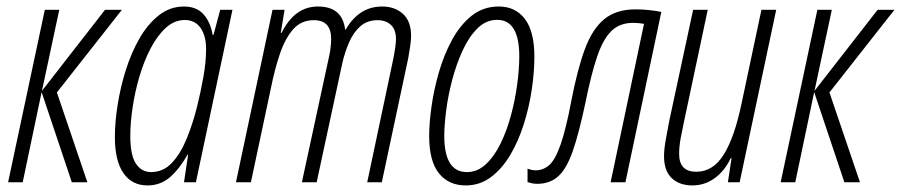

<svg xmlns="http://www.w3.org/2000/svg" viewBox="-20 -560 2769 590"><path d="M4.9 0 117.7 -529.8H162.1L108.9 -280.8L302.7 -529.8H354.5L154.8 -275.9L248.5 0H200.7L107.9 -276.9L49.8 0Z M433.1 9.8Q385.3 9.8 359.1 -28.3Q333 -66.4 333 -138.7Q333 -184.6 341.6 -238.5Q350.1 -292.5 366.9 -345.7Q383.8 -398.9 409.2 -442.9Q434.6 -486.8 468.8 -513.4Q502.9 -540 545.4 -540Q584 -540 605.5 -515.9Q627 -491.7 633.3 -453.1H636.2L656.7 -529.8H694.3L582 0H545.4L558.1 -84.5H556.2Q531.2 -40.5 502.2 -15.4Q473.1 9.8 433.1 9.8ZM444.3 -31.2Q481.9 -31.2 508.5 -59.8Q535.2 -88.4 553.7 -134Q572.3 -179.7 585 -230Q597.2 -278.8 605.2 -324.5Q613.3 -370.1 613.3 -409.2Q613.3 -450.2 596.2 -474.4Q579.1 -498.5 547.9 -498.5Q516.1 -498.5 489.7 -474.6Q463.4 -450.7 442.9 -411.4Q422.4 -372.1 408.4 -324.7Q394.5 -277.3 387.5 -229.7Q380.4 -182.1 380.4 -142.1Q380.4 -83.5 397.5 -57.4Q414.6 -31.2 444.3 -31.2Z M705.1 0 817.4 -529.8H854.5L842.8 -459H845.2Q885.3 -540 957 -540Q1032.2 -540 1040.5 -469.2H1042.5Q1061 -502.4 1089.1 -521.2Q1117.2 -540 1154.8 -540Q1192.9 -540 1218 -517.6Q1243.2 -495.1 1243.2 -449.7Q1243.2 -435.5 1240.2 -416.3Q1237.3 -397 1234.4 -380.9L1153.3 0H1108.4L1188 -376.5Q1191.9 -396 1194.3 -412.4Q1196.8 -428.7 1196.8 -439.9Q1196.8 -468.8 1181.4 -483.4Q1166 -498 1140.1 -498Q1108.9 -498 1087.6 -479.5Q1066.4 -460.9 1053.2 -430.9Q1040 -400.9 1032.2 -367.2L953.1 0H907.7L992.2 -391.1Q995.1 -404.8 996.3 -418Q997.6 -431.2 997.6 -440.9Q997.6 -498 944.3 -498Q905.3 -498 880.6 -469.7Q856 -441.4 840.1 -394.5Q824.2 -347.7 813 -291.5L751 0Z M1411.1 9.8Q1358.9 9.8 1328.9 -27.3Q1298.8 -64.5 1298.8 -142.6Q1298.8 -180.7 1305.9 -231.9Q1313 -283.2 1328.4 -336.9Q1343.8 -390.6 1368.7 -436.8Q1393.6 -482.9 1429.2 -511.5Q1464.8 -540 1512.7 -540Q1564 -540 1593 -501.7Q1622.1 -463.4 1622.1 -385.7Q1622.1 -338.4 1614 -284.4Q1606 -230.5 1589.6 -178.5Q1573.2 -126.5 1548.1 -84Q1522.9 -41.5 1488.8 -15.9Q1454.6 9.8 1411.1 9.8ZM1414.6 -31.2Q1447.3 -31.2 1473.1 -55.4Q1499 -79.6 1518.3 -119.1Q1537.6 -158.7 1550.3 -206.1Q1563 -253.4 1569.3 -300.8Q1575.7 -348.1 1575.7 -386.7Q1575.7 -499 1507.8 -499Q1473.6 -499 1447.3 -472.9Q1420.9 -446.8 1401.6 -404.8Q1382.3 -362.8 1369.6 -314.5Q1356.9 -266.1 1351.1 -220.5Q1345.2 -174.8 1345.2 -142.6Q1345.2 -31.2 1414.6 -31.2Z M1632.3 4.9Q1621.6 4.9 1614.3 3.2Q1606.9 1.5 1601.1 -0.5V-41.5Q1606.4 -39.6 1612.8 -38.1Q1619.1 -36.6 1627.4 -36.6Q1649.9 -37.1 1668 -53Q1686 -68.8 1702.4 -115Q1718.8 -161.1 1735.8 -251Q1754.4 -347.2 1777.3 -409.2Q1800.3 -471.2 1836.9 -501.2Q1873.5 -531.2 1932.6 -531.2Q1954.1 -531.2 1974.1 -529.1Q1994.1 -526.9 2012.2 -523.4L1901.9 0H1856.4L1959 -486.8Q1952.1 -487.8 1943.6 -488.8Q1935.1 -489.7 1924.8 -489.7Q1884.8 -489.7 1859.1 -465.1Q1833.5 -440.4 1815.2 -386.7Q1796.9 -333 1779.3 -246.1Q1759.3 -150.9 1740.2 -96.2Q1721.2 -41.5 1695.8 -18.6Q1670.4 4.4 1632.3 4.9Z M2107.9 9.8Q2067.4 9.8 2043.9 -12.9Q2020.5 -35.6 2020.5 -79.6Q2020.5 -101.1 2026.1 -132.3Q2031.7 -163.6 2037.1 -190.9L2109.9 -529.8H2154.8L2082.5 -189Q2076.7 -162.6 2071.8 -136.2Q2066.9 -109.9 2066.9 -86.9Q2066.9 -32.2 2119.6 -32.2Q2171.4 -32.2 2204.3 -85.4Q2237.3 -138.7 2258.8 -242.2L2319.8 -529.8H2365.2L2252.9 0H2216.8L2228 -74.2H2225.6Q2206.5 -34.2 2175.8 -12.2Q2145 9.8 2107.9 9.8Z M2378.9 0 2491.7 -529.8H2536.1L2482.9 -280.8L2676.8 -529.8H2728.5L2528.8 -275.9L2622.6 0H2574.7L2481.9 -276.9L2423.8 0Z"/></svg>

Font: Open Sans Condensed Light
Style: Italic
Weight: 300
Width: 3
Italic angle: -12°
Designer: Monotype Design Team
Foundry: Monotype Imaging Inc.
Version: Version 3.000; ttfautohint (v1.8.4)